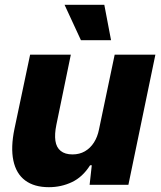

<svg xmlns="http://www.w3.org/2000/svg" viewBox="-20 -767 668 797"><path d="M183 10Q122 10 84.5 -18Q47 -46 35.5 -100.5Q24 -155 40 -232L105 -540H274L214 -249Q206 -210 210 -182.5Q214 -155 232 -140.5Q250 -126 281 -126Q310 -126 332.5 -139Q355 -152 370 -175.5Q385 -199 391 -230L456 -540H625L513 0H352L361 -81H354Q323 -32 278.5 -11Q234 10 183 10ZM316 -600 248 -747H413L441 -600Z"/></svg>

Font: Mona Sans ExtraLight ExtraBold
Style: Italic
Weight: 800
Italic angle: -11.6951°
Version: Version 2.000